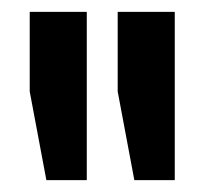

<svg xmlns="http://www.w3.org/2000/svg" viewBox="-20 -701 340 323"><path d="M58 -398 30 -547V-681H126V-398ZM206 -398 178 -547V-681H274V-398Z"/></svg>

Font: Gabarito
Style: Regular
Weight: 400
Designer: Leandro Assis / Alvaro Franca / Felipe Casaprima
Foundry: Naipe Foundry
Version: Version 1.000